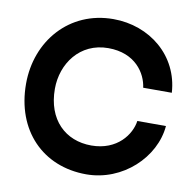

<svg xmlns="http://www.w3.org/2000/svg" viewBox="-84 -844 936 938"><g transform="rotate(10 384.0 -375.0)"><path d="M404 10C585 10 734 -133 747 -290H605C596 -223 533 -133 404 -133C275 -133 181 -222 181 -375C181 -500 263 -616 404 -616C539 -616 596 -525 605 -455H747C736 -637 585 -760 404 -760C186 -760 38 -588 38 -375C38 -144 188 10 404 10Z"/></g></svg>

Font: Oakes Bold
Style: Regular
Weight: 700
Designer: Samuel Oakes
Foundry: Samuel Oakes
Version: Version 1.003;PS 001.003;hotconv 1.0.88;makeotf.lib2.5.64775